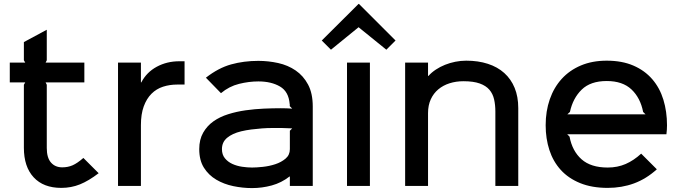

<svg xmlns="http://www.w3.org/2000/svg" viewBox="-20 -950 3483 981"><path d="M484 -65Q433 -26 388.5 -8Q344 10 293 10Q202 10 152 -44Q102 -98 102 -195V-517L109 -529H30V-630H109L102 -642V-735L219 -798V-642L213 -630H411V-529H213L219 -517V-194Q219 -144 240.5 -119.5Q262 -95 298 -95Q327 -95 351 -105.5Q375 -116 406 -143Z M923 -518H886Q847 -518 813 -507Q779 -496 754 -471Q729 -446 714.5 -406.5Q700 -367 700 -311V0H583V-630H700V-529H702Q729 -581 781 -609Q833 -637 896 -637H923Z M1578 -406V0H1461V-48H1459Q1418 -16 1368.5 -2.5Q1319 11 1268 11Q1220 11 1172 1Q1124 -9 1085 -32Q1046 -55 1022 -93Q998 -131 998 -188Q998 -237 1018 -272Q1038 -307 1070.5 -330Q1103 -353 1146 -366.5Q1189 -380 1235.5 -386.5Q1282 -393 1328 -395Q1374 -397 1414 -397Q1426 -397 1445 -396.5Q1464 -396 1473 -395L1461 -407Q1460 -409 1460.5 -413.5Q1461 -418 1460 -419Q1455 -482 1410.5 -508Q1366 -534 1300 -534Q1252 -534 1201.5 -521.5Q1151 -509 1109 -474L1032 -553Q1096 -603 1161 -621Q1226 -639 1300 -639Q1351 -639 1401 -628Q1451 -617 1490.5 -590Q1530 -563 1554 -518Q1578 -473 1578 -406ZM1473 -294Q1465 -294 1447.5 -295Q1430 -296 1419 -296Q1397 -296 1371.5 -296Q1346 -296 1319 -294Q1292 -292 1264.5 -288.5Q1237 -285 1212 -279Q1167 -268 1140.5 -246Q1114 -224 1114 -188Q1114 -160 1129 -141.5Q1144 -123 1167 -112.5Q1190 -102 1217 -98Q1244 -94 1268 -94Q1290 -94 1323 -97.5Q1356 -101 1386.5 -111Q1417 -121 1439 -139.5Q1461 -158 1461 -188V-282Z M2001 -743 1954 -696 1812 -811 1811 -810 1671 -696 1624 -743 1812 -930H1814ZM1870 0H1753V-630H1870Z M2628 -398V0H2511V-380Q2511 -414 2504.5 -442.5Q2498 -471 2480.5 -491.5Q2463 -512 2431 -523.5Q2399 -535 2348 -535Q2310 -535 2277 -524.5Q2244 -514 2219.5 -493.5Q2195 -473 2181 -442.5Q2167 -412 2167 -372V0H2050V-630H2167V-562H2169Q2185 -580 2207 -594.5Q2229 -609 2254 -619Q2279 -629 2306.5 -634.5Q2334 -640 2362 -640Q2423 -640 2472.5 -624Q2522 -608 2556.5 -577Q2591 -546 2609.5 -501Q2628 -456 2628 -398Z M3388 -310Q3388 -288 3385 -264H2878L2890 -252Q2904 -178 2951.5 -136Q2999 -94 3085 -94Q3135 -94 3176.5 -112Q3218 -130 3256 -165L3336 -85Q3282 -36 3219.5 -13Q3157 10 3085 10Q3004 10 2944 -14.5Q2884 -39 2845 -82Q2806 -125 2787 -183.5Q2768 -242 2768 -310Q2768 -382 2789 -442.5Q2810 -503 2850 -547Q2890 -591 2948 -615.5Q3006 -640 3080 -640Q3158 -640 3216 -615Q3274 -590 3312.5 -545.5Q3351 -501 3369.5 -440.5Q3388 -380 3388 -310ZM3278 -366 3266 -378Q3252 -450 3206.5 -493Q3161 -536 3080 -536Q2997 -536 2952 -492Q2907 -448 2892 -378L2879 -366Z"/></svg>

Font: TypoPRO Sinkin Sans
Style: 500 Medium
Weight: 500
Designer: Keith Bates
Foundry: K-Type
Version: Sinkin Sans (version 1.0)  by Keith Bates   •   © 2014   www